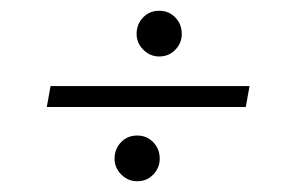

<svg xmlns="http://www.w3.org/2000/svg" viewBox="-20 -471 540 357"><path d="M67 -272 74 -311H444L437 -272ZM235 -134Q218 -134 205.5 -146.5Q193 -159 193 -176Q193 -194 205 -206.5Q217 -219 235 -219Q253 -219 265 -206.5Q277 -194 277 -176Q277 -159 265 -146.5Q253 -134 235 -134ZM276 -366Q259 -366 246.5 -378.5Q234 -391 234 -408Q234 -426 246 -438.5Q258 -451 276 -451Q294 -451 306 -438.5Q318 -426 318 -408Q318 -391 306 -378.5Q294 -366 276 -366Z"/></svg>

Font: DM Sans 10pt ExtraLight
Style: Italic
Weight: 250
Italic angle: -10°
Version: Version 4.004;gftools[0.9.30]